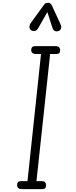

<svg xmlns="http://www.w3.org/2000/svg" viewBox="-20 -1328 532 1348"><path d="M135.5 0Q115.5 0 107.8 -8Q100 -16 100 -27.5Q100 -41 105.8 -48.8Q111.5 -56.5 131.5 -56.5H173L268 -949H234.5Q214.5 -949 206.8 -956.8Q199 -964.5 199 -976.5Q199 -989 205 -996.5Q211 -1004 230.5 -1004H367Q387.5 -1004 395 -996Q402.5 -988 402.5 -976.5Q402.5 -964 397.2 -956.5Q392 -949 372 -949H332L236 -56.5H269.5Q288.5 -56.5 296 -48.5Q303.5 -40.5 303.5 -27.5Q303.5 -15 298.2 -7.5Q293 0 273 0ZM390.5 -1110Q375.5 -1105 364 -1111.2Q352.5 -1117.5 348.5 -1131.5L312.5 -1243.5L249.5 -1132.5Q237 -1111 221.8 -1110.2Q206.5 -1109.5 197 -1117Q186 -1127.5 186.5 -1140.5Q187 -1153.5 195 -1165L288 -1293Q296.5 -1305.5 304.8 -1307Q313 -1308.5 320.5 -1308.5Q325 -1308.5 332.5 -1304Q340 -1299.5 343.5 -1291L403 -1162.5Q413.5 -1139.5 407.8 -1126.5Q402 -1113.5 390.5 -1110Z"/></svg>

Font: Edu SA Hand Cursive
Style: Regular
Weight: 400
Designer: Tina and Corey Anderson, Eben Sorkin, Mirko Velimirovic
Foundry: Google for Education
Version: Version 2.000